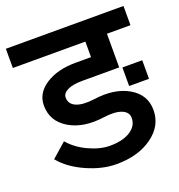

<svg xmlns="http://www.w3.org/2000/svg" viewBox="-145 -722 781 836"><g transform="rotate(-20 245.5 -303.5)"><path d="M518 -622V-533H409V-377H238Q194 -377 169.5 -365Q145 -353 145 -333Q145 -303 174.5 -290Q204 -277 258 -284Q357 -298 421.5 -260.5Q486 -223 486 -152Q486 -79 421 -32Q356 15 255 15Q189 15 117.5 -17Q46 -49 6 -98L73 -157Q106 -118 158 -94Q210 -70 255 -70Q315 -70 350 -92.5Q385 -115 385 -152Q385 -179 355.5 -191Q326 -203 273 -196Q174 -182 109 -221Q44 -260 44 -333Q44 -390 98.5 -425.5Q153 -461 238 -461H309V-533H-27V-622ZM422 -286V-372H514V-286Z"/></g></svg>

Font: LT Superior Semi-bold
Style: Regular
Weight: 600
Designer: Daniel Lyons
Foundry: LyonsType
Version: Version 1.0